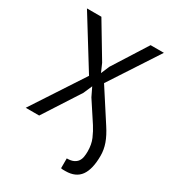

<svg xmlns="http://www.w3.org/2000/svg" viewBox="-213 -821 1045 1152"><g transform="rotate(30 309.0 -245.0)"><path d="M479 42Q479 -7 463 -44Q447 -81 427 -112L336 -251L307 -311L281 -251L119 0H26L259 -356L46 -700H146L288 -463L313 -406L337 -463L487 -700H579L359 -363L498 -148Q530 -99 544.5 -58Q559 -17 559 25Q559 118 526 164Q493 210 422 210Q414 210 406.5 210Q399 210 391 208V140Q419 140 436.5 132Q454 124 463.5 110.5Q473 97 476 79Q479 61 479 42Z"/></g></svg>

Font: PTSans
Style: Regular
Weight: 400
Designer: A.Korolkova, O.Umpeleva, V.Yefimov
Foundry: ParaType Ltd
Version: Version 2.003W OFL